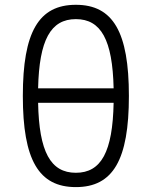

<svg xmlns="http://www.w3.org/2000/svg" viewBox="-20 -762 626 792"><path d="M293 9.8C446.3 9.8 511.7 -102.5 511.7 -366.2C511.7 -629.9 446.3 -742.2 293 -742.2C139.6 -742.2 74.2 -629.9 74.2 -366.2C74.2 -102.5 139.6 9.8 293 9.8ZM293 -49.3C188.5 -49.3 141.1 -135.7 137.2 -337.9H448.7C444.8 -135.7 397.5 -49.3 293 -49.3ZM137.2 -397.5C141.6 -597.2 189 -683.1 293 -683.1C397 -683.1 444.3 -597.2 448.7 -397.5Z"/></svg>

Font: Cascadia Mono Light
Style: Regular
Weight: 300
Monospace: yes
Designer: Aaron Bell
Foundry: Saja Typeworks
Version: Version 2404.023